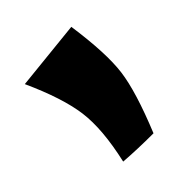

<svg xmlns="http://www.w3.org/2000/svg" viewBox="-97 -847 403 403"><g transform="rotate(-45 105.0 -645.0)"><path d="M17 -769 171 -785Q184 -694 177.5 -643.5Q171 -593 135 -505Q88 -505 48 -508Q66 -587 59 -639.5Q52 -692 17 -769Z"/></g></svg>

Font: LONDON PRESLEY
Style: Regular
Weight: 400
Version: Version 001.000